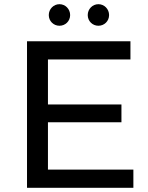

<svg xmlns="http://www.w3.org/2000/svg" viewBox="-20 -897 705 917"><path d="M109 0H617V-87H209V-313H560V-398H209V-613H603V-700H109ZM213 -825C213 -796 236 -774 264 -774C292 -774 315 -796 315 -825C315 -854 292 -877 264 -877C236 -877 213 -854 213 -825ZM450 -774C478 -774 501 -796 501 -825C501 -854 478 -877 450 -877C422 -877 399 -854 399 -825C399 -796 422 -774 450 -774Z"/></svg>

Font: Malon Grotesk Med
Style: Regular
Weight: 500
Designer: Julieta Ulanovsky
Foundry: Julieta Ulanovsky
Version: Version 7.200